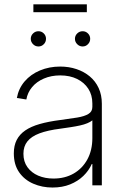

<svg xmlns="http://www.w3.org/2000/svg" viewBox="-20 -838 556 868"><path d="M217.3 9.8Q170.4 9.8 130.4 -7.6Q90.3 -24.9 66.4 -59.3Q42.5 -93.8 42.5 -144.5Q42.5 -179.7 55.4 -205.1Q68.4 -230.5 94.2 -248.3Q120.1 -266.1 159.4 -277.3Q198.7 -288.6 252 -295.4Q296.9 -301.3 329.3 -306.6Q361.8 -312 379.6 -322.8Q397.5 -333.5 397.5 -354.5V-370.1Q397.5 -408.2 379.4 -436.5Q361.3 -464.8 328.6 -481Q295.9 -497.1 252.4 -497.1Q211.4 -497.1 178.5 -482.9Q145.5 -468.8 125 -444.1Q104.5 -419.4 99.1 -388.2L56.2 -395Q64 -438 91.3 -470Q118.7 -502 160.6 -519.5Q202.6 -537.1 252 -537.1Q291.5 -537.1 325.7 -525.6Q359.9 -514.2 385.7 -492.7Q411.6 -471.2 426 -439.9Q440.4 -408.7 440.4 -369.1V0H397.5V-96.7H395Q381.8 -66.9 356.9 -42.7Q332 -18.6 296.9 -4.4Q261.7 9.8 217.3 9.8ZM221.7 -30.8Q273.4 -30.8 313 -53.5Q352.5 -76.2 375 -117.4Q397.5 -158.7 397.5 -213.9V-293.9Q388.7 -286.6 374.5 -280.8Q360.4 -274.9 341.6 -270.8Q322.8 -266.6 300.3 -263.2Q277.8 -259.8 253.4 -256.3Q195.3 -249 158.4 -235.1Q121.6 -221.2 103.8 -198.7Q85.9 -176.3 85.9 -143.1Q85.9 -107.4 104 -82.3Q122.1 -57.1 152.8 -43.9Q183.6 -30.8 221.7 -30.8ZM353.5 -627.9Q339.4 -627.9 329.1 -638.2Q318.8 -648.4 318.8 -662.6Q318.8 -676.8 329.1 -686.8Q339.4 -696.8 353.5 -696.8Q367.7 -696.8 377.7 -686.8Q387.7 -676.8 387.7 -662.6Q387.7 -648.4 377.7 -638.2Q367.7 -627.9 353.5 -627.9ZM153.8 -627.9Q139.6 -627.9 129.4 -638.2Q119.1 -648.4 119.1 -662.6Q119.1 -676.8 129.4 -686.8Q139.6 -696.8 153.8 -696.8Q168 -696.8 178 -686.8Q188 -676.8 188 -662.6Q188 -648.4 178 -638.2Q168 -627.9 153.8 -627.9ZM372.6 -818.4V-782.7H130.9V-818.4Z"/></svg>

Font: Inter 24pt ExtraLight
Style: Regular
Weight: 250
Designer: Rasmus Andersson
Foundry: rsms
Version: Version 4.001;git-66647c0bb